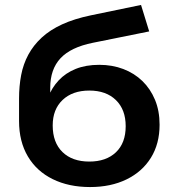

<svg xmlns="http://www.w3.org/2000/svg" viewBox="-20 -746 722 776"><path d="M344 10Q258 10 193 -22Q128 -54 92.5 -114Q57 -174 57 -257V-348Q57 -398 65.5 -442.5Q74 -487 94.5 -525Q115 -563 148.5 -594Q182 -625 231 -647.5Q280 -670 347 -684L550 -726L583 -619L355 -573Q266 -555 224.5 -510.5Q183 -466 183 -391V-351H174Q189 -391 217 -421Q245 -451 286 -467.5Q327 -484 381 -484Q434 -484 478.5 -467Q523 -450 555.5 -418.5Q588 -387 606.5 -342.5Q625 -298 625 -242Q625 -165 590 -108.5Q555 -52 491.5 -21Q428 10 344 10ZM341 -93Q409 -93 448.5 -130.5Q488 -168 488 -236Q488 -303 448.5 -341.5Q409 -380 341 -380Q273 -380 233 -342Q193 -304 193 -239Q193 -170 232.5 -131.5Q272 -93 341 -93Z"/></svg>

Font: Nunito Sans 10pt SemiExpanded
Style: Bold
Weight: 700
Width: 6
Designer: Vernon Adams
Foundry: Vernon Adams
Version: Version 3.101;gftools[0.9.27]